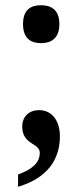

<svg xmlns="http://www.w3.org/2000/svg" viewBox="-20 -560 315 734"><path d="M137 -395C175 -395 207 -413 207 -468C207 -523 175 -540 137 -540C98 -540 68 -523 68 -468C68 -413 98 -395 137 -395ZM49 107V154C165 120 209 45 209 -38C209 -101 177 -139 129 -139C93 -139 65 -116 65 -76C65 -6 132 -14 132 24C132 62 104 87 49 107Z"/></svg>

Font: Noto Serif Armenian SemiCondensed SemiBold
Style: Regular
Weight: 600
Width: 4
Designer: Monotype Design Team
Foundry: Monotype Imaging Inc.
Version: Version 2.008